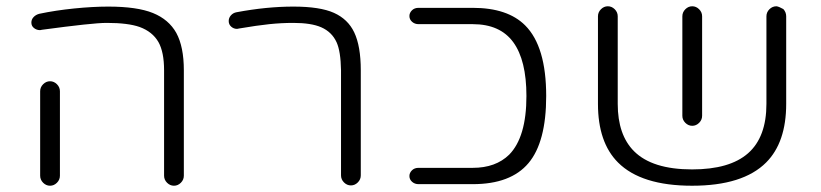

<svg xmlns="http://www.w3.org/2000/svg" viewBox="-20 -601 2616 612"><path d="M171 -41Q171 -28 161.5 -18.5Q152 -9 139.5 -9Q127 -9 117.5 -18.5Q108 -28 108 -41V-310Q108 -323 117.5 -332.5Q127 -342 139.5 -342Q152 -342 161.5 -332.5Q171 -323 171 -310ZM566 -41Q566 -28 556.5 -18.5Q547 -9 534.5 -9Q522 -9 512.5 -18.5Q503 -28 503 -41V-377Q503 -435 485 -467Q466 -500 425 -515Q388 -528 321 -528Q320 -528 319 -528Q276 -528 113 -506Q110 -505 107 -505Q97 -505 88.5 -511.5Q80 -518 80 -529Q80 -539 87 -546.5Q94 -554 105 -557Q157 -568 216.5 -574Q276 -580 325 -580Q417 -580 467.5 -559.5Q518 -539 542 -496Q566 -452 566 -377Z M1130 -42Q1130 -29 1120.5 -19.5Q1111 -10 1098.5 -10Q1086 -10 1076.5 -19.5Q1067 -29 1067 -42V-377Q1066 -437 1053 -466Q1038 -499 1004 -514Q972 -528 915 -528Q877 -528 838.5 -524Q800 -520 741 -510Q738 -509 735 -509Q725 -509 717 -516Q709 -523 709 -534Q709 -544 716 -552Q723 -560 734 -562Q830 -580 915 -580Q1000 -580 1044.5 -560Q1089 -540 1109 -498Q1130 -454 1130 -377Z M1487 -576Q1598 -576 1654 -520Q1721 -453 1721 -295Q1721 -148 1664.5 -81Q1608 -14 1487 -14H1314Q1302 -14 1293.5 -21.5Q1285 -29 1285 -40Q1285 -50 1293 -58Q1301 -66 1314 -66H1487Q1560 -66 1603 -108Q1658 -164 1658 -295Q1658 -409 1616 -466.5Q1574 -524 1487 -524H1314Q1302 -524 1293.5 -531.5Q1285 -539 1285 -550Q1285 -560 1293 -568Q1301 -576 1314 -576Z M2155 -232V-549Q2155 -562 2164.5 -571.5Q2174 -581 2186.5 -581Q2199 -581 2208.5 -571.5Q2218 -562 2218 -549V-232Q2218 -219 2208.5 -209.5Q2199 -200 2186.5 -200Q2174 -200 2164.5 -209.5Q2155 -219 2155 -232ZM2423 -549Q2423 -562 2432.5 -571.5Q2442 -581 2455 -581Q2463 -580 2477 -572Q2486 -562 2486 -549V-270Q2486 -147 2422 -83Q2348 -9 2186 -9Q2024 -9 1950 -83Q1886 -147 1886 -270Q1886 -270 1886 -549Q1886 -562 1895.5 -571.5Q1905 -581 1917.5 -581Q1930 -581 1939.5 -571.5Q1949 -562 1949 -549V-270Q1949 -171 2001 -119Q2059 -61 2186 -61Q2306 -61 2364.5 -112.5Q2423 -164 2423 -270Z"/></svg>

Font: Kurewa Gothic CJK TC Regular
Style: Regular
Weight: 400
Designer: Max Yao
Foundry: Max-Everyday
Version: Version 1.071; ttfautohint (v1.8.3)